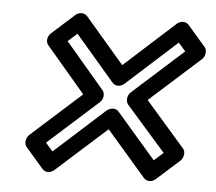

<svg xmlns="http://www.w3.org/2000/svg" viewBox="-41 -611 630 561"><g transform="rotate(5 274.0 -330.0)"><path d="M127 -155 106 -179 253 -311C264 -321 264 -338 257 -346L143 -480L170 -504L284 -371C292 -361 307 -360 319 -370L467 -504L488 -480L340 -347C329 -337 328 -320 335 -311L451 -179L424 -155L309 -288C301 -298 284 -297 273 -287ZM103 -101C112 -91 127 -92 138 -102L285 -234L400 -101C409 -91 424 -91 435 -101L502 -161C511 -170 515 -187 506 -197L391 -329L539 -462C548 -470 552 -488 543 -498L491 -558C482 -568 467 -568 456 -558L308 -424L194 -557C185 -567 170 -568 159 -558L92 -498C83 -490 79 -473 88 -463L202 -329L55 -197C46 -189 42 -171 51 -161Z"/></g></svg>

Font: Falling Sky
Style: OuObl
Weight: 400
Designer: Paul D. Hunt
Foundry: Adobe Systems Incorporated
Version: Version 1.02